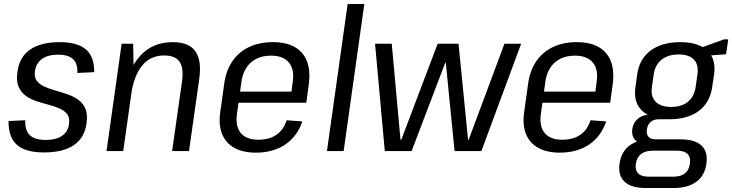

<svg xmlns="http://www.w3.org/2000/svg" viewBox="-20 -760 3684 966"><path d="M201 7Q108 7 65 -31.5Q22 -70 23 -151L107 -155Q105 -104 130 -80Q155 -56 210 -56Q262 -56 292 -76.5Q322 -97 327 -135Q332 -167 318.5 -185Q305 -203 280 -214Q255 -225 224.5 -233Q194 -241 163.5 -251Q133 -261 109 -278.5Q85 -296 73 -325Q61 -354 68 -400Q78 -474 132 -511Q186 -548 281 -548Q370 -548 412.5 -511Q455 -474 454 -397L369 -393Q372 -439 348 -462Q324 -485 273 -485Q222 -485 192 -464Q162 -443 156 -403Q151 -372 165 -353.5Q179 -335 204 -324Q229 -313 259 -304.5Q289 -296 319.5 -285.5Q350 -275 374 -258Q398 -241 410 -212Q422 -183 415 -137Q405 -66 351 -29.5Q297 7 201 7Z M896 -352Q905 -419 883 -450Q861 -481 806 -481Q738 -481 696 -431Q654 -381 640 -285L594 -217L603 -278Q622 -410 685 -479Q748 -548 849 -548Q930 -548 963 -502Q996 -456 982 -360L931 0H846ZM592 -540H650L653 -375L600 0H516Z M1268 8Q1202 8 1159 -16Q1116 -40 1097.5 -85.5Q1079 -131 1088 -195L1109 -345Q1119 -409 1151 -454.5Q1183 -500 1234.5 -524Q1286 -548 1353 -548Q1454 -548 1501 -492Q1548 -436 1533 -331L1521 -243H1164L1172 -299H1461L1443 -271L1453 -350Q1462 -412 1433 -446Q1404 -480 1344 -480Q1282 -480 1243 -446Q1204 -412 1195 -350L1172 -185Q1164 -123 1192 -90Q1220 -57 1280 -57Q1335 -57 1371 -82Q1407 -107 1422 -155L1501 -149Q1475 -73 1414.5 -32.5Q1354 8 1268 8Z M1813 -740 1709 0H1625L1729 -740Z M1867 -540H1951L1995 -57H1999L2182 -540H2287L2335 -57H2338L2518 -540H2602L2402 0H2267L2223 -444H2220L2051 0H1916Z M2797 8Q2731 8 2688 -16Q2645 -40 2626.5 -85.5Q2608 -131 2617 -195L2638 -345Q2648 -409 2680 -454.5Q2712 -500 2763.5 -524Q2815 -548 2882 -548Q2983 -548 3030 -492Q3077 -436 3062 -331L3050 -243H2693L2701 -299H2990L2972 -271L2982 -350Q2991 -412 2962 -446Q2933 -480 2873 -480Q2811 -480 2772 -446Q2733 -412 2724 -350L2701 -185Q2693 -123 2721 -90Q2749 -57 2809 -57Q2864 -57 2900 -82Q2936 -107 2951 -155L3030 -149Q3004 -73 2943.5 -32.5Q2883 8 2797 8Z M3348 -160Q3257 -160 3211.5 -202Q3166 -244 3177 -321L3186 -387Q3197 -464 3254 -506Q3311 -548 3402 -548Q3494 -548 3538.5 -506Q3583 -464 3573 -387L3563 -321Q3552 -244 3496 -202Q3440 -160 3348 -160ZM3229 186Q3156 186 3122.5 154.5Q3089 123 3097 64Q3105 4 3147 -27.5Q3189 -59 3263 -59H3403Q3476 -59 3509.5 -27.5Q3543 4 3534 64Q3526 123 3483.5 154.5Q3441 186 3369 186ZM3367 129Q3442 129 3451 64Q3456 32 3439.5 15Q3423 -2 3386 -2H3266Q3189 -2 3179 64Q3170 130 3247 129ZM3236 -35Q3195 -35 3176 -55.5Q3157 -76 3161 -110Q3166 -144 3191 -164Q3216 -184 3258 -184H3351L3348 -160H3295Q3269 -160 3253.5 -146.5Q3238 -133 3235 -110Q3231 -86 3242 -72.5Q3253 -59 3279 -59H3334L3330 -35ZM3357 -222Q3409 -222 3441 -248Q3473 -274 3480 -322L3489 -386Q3496 -434 3471.5 -460Q3447 -486 3394 -486Q3342 -486 3309 -460Q3276 -434 3269 -386L3260 -322Q3253 -275 3278.5 -248.5Q3304 -222 3357 -222ZM3490 -514 3623 -562H3644L3633 -487L3485 -476Z"/></svg>

Font: Pathway Extreme SemiCondensed
Style: Italic
Weight: 400
Width: 4
Italic angle: -8°
Version: Version 1.001;gftools[0.9.26]